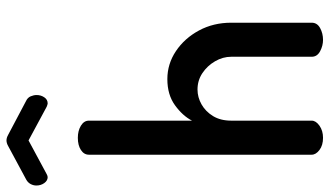

<svg xmlns="http://www.w3.org/2000/svg" viewBox="-271 -784 1016 592"><g transform="rotate(-90 237.0 -488.0)"><path d="M108 0Q85 0 70.5 -11Q56 -22 56 -35V-722Q56 -737 70.5 -746.5Q85 -756 108 -756Q130 -756 145.5 -746.5Q161 -737 161 -722V-404Q176 -433 208.5 -456.5Q241 -480 289 -480Q336 -480 375.5 -453.5Q415 -427 439 -382.5Q463 -338 463 -283V-35Q463 -18 446.5 -9Q430 0 410 0Q392 0 375 -9Q358 -18 358 -35V-283Q358 -309 344 -333Q330 -357 307.5 -372Q285 -387 257 -387Q233 -387 211 -374.5Q189 -362 175 -339Q161 -316 161 -283V-35Q161 -22 145.5 -11Q130 0 108 0ZM-13 -849Q-24 -849 -31.5 -859.5Q-39 -870 -39 -884Q-39 -893 -34.5 -901.5Q-30 -910 -21 -915L83 -971Q92 -976 100 -976Q108 -976 117 -971L221 -916Q232 -911 236 -901.5Q240 -892 240 -883Q240 -870 233 -859.5Q226 -849 214 -849Q212 -849 209.5 -850Q207 -851 204 -852L100 -908L-4 -852Q-6 -851 -8.5 -850Q-11 -849 -13 -849Z"/></g></svg>

Font: Dosis SemiBold
Style: Regular
Weight: 600
Designer: EdgarTolentino, PabloImpallari, IginoMarini
Foundry: EdgarTolentino, PabloImpallari, IginoMarini
Version: Version 3.001; ttfautohint (v1.8.2)